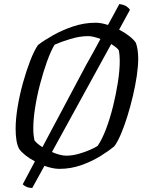

<svg xmlns="http://www.w3.org/2000/svg" viewBox="-20 -832 711 946"><path d="M139 94Q122 94 109.5 88Q97 82 92 76L152 -37Q125 -51 104.5 -67.5Q84 -84 74 -99Q65 -116 61 -141Q57 -166 57 -197Q57 -246 67 -306Q77 -366 93.5 -425Q110 -484 129 -533Q148 -582 167 -610Q195 -632 240 -657.5Q285 -683 339.5 -701.5Q394 -720 452 -720Q478 -720 512 -709Q529 -740 543.5 -766.5Q558 -793 568 -812Q591 -809 604 -800Q617 -791 620 -783L567 -686Q594 -672 616 -655Q638 -638 649 -622Q655 -607 658 -586Q661 -565 661 -543Q661 -506 654 -458.5Q647 -411 635 -360Q623 -309 608 -260.5Q593 -212 576.5 -173Q560 -134 544 -112Q517 -89 475 -63Q433 -37 381 -18.5Q329 0 272 0Q256 0 237 -4Q218 -8 199 -15ZM150 -140Q161 -125 189 -107L405 -513Q422 -543 440 -575.5Q458 -608 475 -640Q459 -646 443.5 -650Q428 -654 414 -654Q373 -654 327 -640Q281 -626 249 -612Q230 -580 211.5 -528.5Q193 -477 177.5 -418Q162 -359 153 -301.5Q144 -244 144 -199Q144 -183 145.5 -168Q147 -153 150 -140ZM306 -65Q335 -65 366 -73.5Q397 -82 423 -93.5Q449 -105 461 -113Q483 -145 502.5 -196.5Q522 -248 537 -308.5Q552 -369 561 -427.5Q570 -486 570 -532Q570 -545 569 -558Q568 -571 566 -582Q562 -594 528 -615L236 -83Q254 -75 272.5 -70Q291 -65 306 -65Z"/></svg>

Font: Texturina 72pt 72pt Regular
Style: Italic
Weight: 400
Italic angle: -11°
Designer: Guillermo Torres Carreño
Foundry: Omnibus-Type
Version: Version 1.002; ttfautohint (v1.8.3)